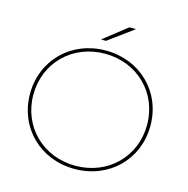

<svg xmlns="http://www.w3.org/2000/svg" viewBox="-123 -985 1082 1106"><g transform="rotate(15 418.0 -432.0)"><path d="M418 3C623 3 777 -148 777 -350C777 -552 623 -703 418 -703C213 -703 59 -552 59 -350C59 -148 213 3 418 3ZM418 -16C225 -16 79 -159 79 -350C79 -541 225 -684 418 -684C611 -684 757 -541 757 -350C757 -159 611 -16 418 -16ZM403 -757 553 -867H513L373 -757Z"/></g></svg>

Font: Montserrat-Alt1 Thin
Style: Regular
Weight: 100
Designer: Differentunic
Foundry: Differentunic
Version: Version 7.222